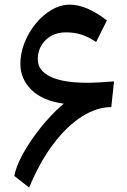

<svg xmlns="http://www.w3.org/2000/svg" viewBox="-20 -801 551 833"><path d="M42 -37.6Q49.3 -75.2 71.8 -118.9Q94.2 -162.6 125.5 -206.3Q156.7 -250 191.2 -287.8Q225.6 -325.7 256.8 -351.1Q164.1 -363.8 116.2 -411.4Q68.4 -459 68.4 -523.4Q68.4 -571.3 86.9 -617.2Q105.5 -663.1 136.2 -700Q167 -736.8 205.1 -758.8Q243.2 -780.8 282.7 -780.8Q355.5 -780.8 443.8 -712.4L397 -618.7Q362.8 -641.6 332.5 -651.1Q302.2 -660.6 266.1 -660.6Q212.4 -660.6 178.2 -627.4Q144 -594.2 144 -543.5Q144 -495.1 198.5 -468.5Q252.9 -441.9 358.9 -441.9Q379.4 -441.9 411.9 -443.6Q444.3 -445.3 474.6 -447.8L462.9 -336.4Q400.4 -336.4 335.4 -295.4Q270.5 -254.4 211.4 -176.3Q152.3 -98.1 106.4 12.7Z"/></svg>

Font: Pinar DS1 SemiBold
Style: Regular
Weight: 600
Designer: Amin Abedi
Version: Version 3.000